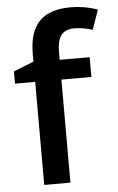

<svg xmlns="http://www.w3.org/2000/svg" viewBox="-54 -803 515 841"><g transform="rotate(-5 203.5 -382.5)"><path d="M353 -540H221.2V-575.2C221.2 -639.6 243.7 -671.9 295.9 -671.9C321.8 -671.9 348.6 -667.5 377 -658.2L407.2 -745.1C368.2 -758.3 328.6 -765.1 288.1 -765.1C165 -765.1 106 -704.6 106 -577.1V-542L17.1 -506.8V-453.1H106V0H221.2V-453.1H353Z"/></g></svg>

Font: Open Sans 600
Style: Regular
Weight: 600
Foundry: Ascender Corporation
Version: Version 1.100;PS 001.100;hotconv 1.0.88;makeotf.lib2.5.64775